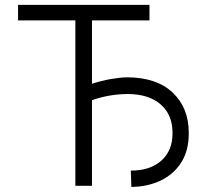

<svg xmlns="http://www.w3.org/2000/svg" viewBox="-20 -747 834 772"><path d="M581 -727.3V-665.1H349.8V-410.2Q388.1 -422.6 425.6 -429.2Q463.1 -435.7 491.5 -436.1Q610.1 -435.7 674.7 -374.3Q739.3 -312.9 739 -212Q739.3 -142 709 -94.1Q678.6 -46.2 626.2 -21.1Q573.9 3.9 508.2 4.6L506 -61.1Q583.1 -60.7 628.6 -101Q674 -141.3 673.7 -211.6Q674 -285.5 626.1 -327.1Q578.1 -368.6 494.3 -369Q419 -368.6 349.8 -344.1V0H283V-665.1H52.6V-727.3Z"/></svg>

Font: Inter UI Light
Style: Regular
Weight: 300
Designer: Rasmus Andersson
Foundry: rsms
Version: 3.2;8d6f07862